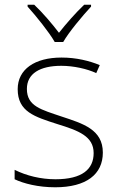

<svg xmlns="http://www.w3.org/2000/svg" viewBox="-20 -784 502 814"><path d="M212 -606H248C272 -648 329 -716 366 -756V-764H337C300 -729 260 -683 230 -645C201 -683 162 -729 125 -764H97V-756C133 -716 188 -648 212 -606ZM416 -137C416 -235 332 -260 241 -290C156 -319 94 -333 94 -407C94 -472 149 -505 240 -505C292 -505 350 -492 388 -474L403 -508C359 -526 304 -540 241 -540C127 -540 55 -490 55 -406C55 -310 127 -289 223 -258C314 -230 377 -206 377 -135C377 -67 329 -24 215 -24C153 -24 92 -39 42 -64V-24C80 -6 141 10 214 10C346 10 416 -45 416 -137Z"/></svg>

Font: Noto Sans Tamil ExtraLight
Style: Regular
Weight: 200
Designer: Jelle Bosma - Monotype Design Team
Foundry: Monotype Imaging Inc.
Version: Version 2.004